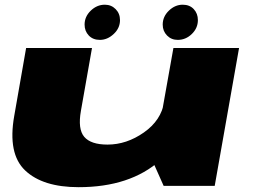

<svg xmlns="http://www.w3.org/2000/svg" viewBox="-20 -790 1095 816"><path d="M675.5 0H892.5L996 -586H717L630.5 -101ZM371 -586H91L40.5 -297.5Q12 -136.5 87 -65.5Q162 5.5 314 5.5Q533 5.5 661.2 -108.8Q789.5 -223 800 -283.5L678 -357.5Q665 -278.5 591.5 -227Q518 -175.5 437 -175.5Q366 -175.5 338 -208.5Q310 -241.5 324 -319.5ZM404.5 -620.5Q436.5 -620.5 463.2 -645.5Q490 -670.5 490 -704.5Q490 -732.5 471.5 -751.2Q453 -770 425.5 -770Q392 -770 365.8 -744.8Q339.5 -719.5 339.5 -685.5Q339.5 -658 357.2 -639.2Q375 -620.5 404.5 -620.5ZM735.5 -620.5Q769.5 -620.5 795.2 -645.5Q821 -670.5 821 -704.5Q821 -732.5 803.5 -751.2Q786 -770 756.5 -770Q724 -770 697.8 -744.8Q671.5 -719.5 671.5 -685.5Q671.5 -658 689.8 -639.2Q708 -620.5 735.5 -620.5Z"/></svg>

Font: Anybody ExtraExpanded Black
Style: Italic
Weight: 900
Width: 8
Italic angle: -10°
Version: Version 1.113;gftools[0.9.25]